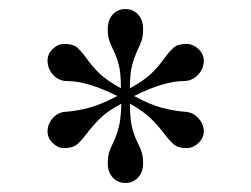

<svg xmlns="http://www.w3.org/2000/svg" viewBox="-20 -733 555 424"><path d="M218 -372Q218 -387 221 -396.5Q224 -406 230 -418Q238 -435 242.5 -453Q247 -471 248 -504Q218 -488 202 -472.5Q186 -457 170 -436Q157 -419 148 -412.5Q139 -406 121 -406Q108 -406 96.5 -417Q85 -428 85 -443Q85 -459 96.5 -472Q108 -485 124 -486Q150 -488 176.5 -495Q203 -502 239 -521Q173 -554 128 -554Q110 -554 97.5 -567.5Q85 -581 85 -599Q85 -614 96.5 -625Q108 -636 122 -636Q140 -636 148.5 -629.5Q157 -623 169 -607Q183 -587 199.5 -571Q216 -555 247 -538Q247 -571 242.5 -589Q238 -607 230 -623Q224 -635 221 -644.5Q218 -654 218 -669Q218 -689 229 -701Q240 -713 257 -713Q274 -713 285 -701Q296 -689 296 -669Q296 -654 293 -644.5Q290 -635 284 -623Q276 -605 271.5 -588Q267 -571 267 -538Q298 -555 314.5 -571Q331 -587 345 -607Q357 -623 365.5 -629.5Q374 -636 392 -636Q406 -636 418 -625Q430 -614 430 -599Q430 -581 417 -567.5Q404 -554 386 -554Q342 -554 276 -521Q311 -502 337.5 -495Q364 -488 390 -486Q406 -485 418 -472Q430 -459 430 -443Q430 -428 418 -417Q406 -406 393 -406Q375 -406 366 -412.5Q357 -419 344 -436Q329 -456 313 -471.5Q297 -487 267 -504Q267 -470 271.5 -452Q276 -434 284 -418Q290 -406 293 -396.5Q296 -387 296 -372Q296 -353 285 -341Q274 -329 257 -329Q240 -329 229 -341Q218 -353 218 -372Z"/></svg>

Font: Taviraj ExtraLight
Style: Regular
Weight: 275
Designer: Katatrad Team
Foundry: CadsonDemak
Version: Version 1.001